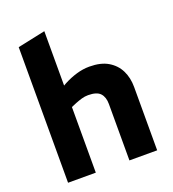

<svg xmlns="http://www.w3.org/2000/svg" viewBox="-139 -876 883 982"><g transform="rotate(-20 302.5 -385.0)"><path d="M63 0V-738L214 -770V-474L228 -482Q262 -500 297.5 -510.5Q333 -521 368 -521Q430 -521 469.5 -497.5Q509 -474 528.5 -434.5Q548 -395 548 -345V0H397V-307Q397 -345 378 -365.5Q359 -386 312 -386Q294 -386 277 -381Q260 -376 242 -369L214 -357V0Z"/></g></svg>

Font: REM SemiBold
Style: Regular
Weight: 600
Designer: Octavio Pardo
Foundry: Ashler Design
Version: Version 1.005;gftools[0.9.28]